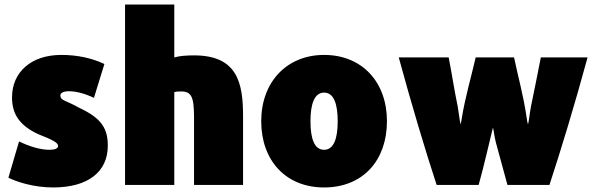

<svg xmlns="http://www.w3.org/2000/svg" viewBox="-20 -800 2631 846"><path d="M17 -17C53 1 128 26 214 26C368 26 455 -43 455 -158C455 -232 429 -278 331 -324C269 -359 246 -356 246 -380C246 -390 259 -398 284 -398C321 -398 362 -384 394 -369L440 -518C387 -543 324 -558 250 -558C117 -558 33 -482 33 -371C33 -296 67 -247 148 -209C212 -184 236 -171 236 -157C236 -146 223 -140 197 -140C158 -140 108 -155 64 -177Z M748 15V-394C758 -397 768 -397 781 -397C835 -397 835 -349 835 -255V15H1051V-288C1051 -435 1026 -556 835 -556C804 -556 772 -554 748 -547V-780H531V15Z M1408 26C1579 26 1685 -93 1685 -266C1685 -438 1576 -558 1408 -558C1243 -558 1131 -438 1131 -266C1131 -93 1239 26 1408 26ZM1408 -392C1450 -392 1468 -344 1468 -266C1468 -188 1450 -140 1408 -140C1366 -140 1348 -187 1348 -266C1348 -343 1366 -392 1408 -392Z M1904 15H2089C2111 -62 2137 -178 2152 -238C2155 -230 2158 -199 2165 -172C2182 -110 2199 -47 2216 15H2401C2451 -137 2513 -341 2569 -547H2363C2350 -481 2335 -404 2319 -328C2313 -295 2309 -253 2306 -253C2304 -259 2302 -271 2300 -285C2286 -381 2264 -456 2245 -547H2076C2058 -468 2029 -369 2015 -280L2010 -252C2006 -262 2003 -294 1997 -330C1981 -406 1972 -470 1957 -547H1737C1793 -341 1854 -137 1904 15Z"/></svg>

Font: Repo ExtraBlack
Style: Regular
Weight: 400
Designer: Stefan Peev
Foundry: Context Ltd
Version: Version 001.502